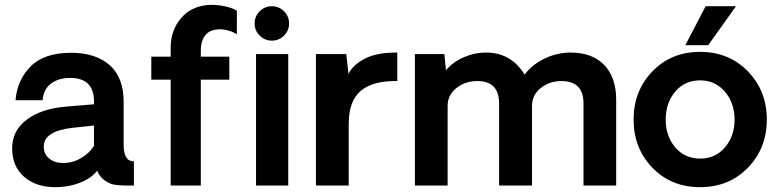

<svg xmlns="http://www.w3.org/2000/svg" viewBox="-20 -776 3252 803"><path d="M210.9 6.8Q130.9 6.8 80.8 -36.6Q30.8 -80.1 30.8 -155.8Q30.8 -230 92.3 -275.9Q153.8 -321.8 255.9 -330.1L373 -339.8V-352.1Q373 -450.2 272.9 -450.2Q226.1 -450.2 194.1 -427Q162.1 -403.8 158.2 -356.9H44.9Q51.8 -441.9 108.4 -498.5Q165 -555.2 276.9 -555.2Q379.9 -555.2 438.5 -503.7Q497.1 -452.1 497.1 -350.1V-169.9Q497.1 -101.1 540 -101.1V0H502.9Q474.1 -1 456.5 -3.9Q439 -6.8 418 -21.5Q397 -36.1 386.2 -62Q363.3 -31.2 315.2 -12.2Q267.1 6.8 210.9 6.8ZM243.2 -94.2Q284.2 -94.2 319.6 -115.2Q355 -136.2 373 -166V-251L280.8 -241.2Q162.6 -227.1 163.1 -162.1Q163.1 -131.3 186 -112.8Q209 -94.2 243.2 -94.2Z M693.8 0V-442.9H612.8V-539.1H693.8V-576.2Q693.8 -647.9 735.4 -698Q776.9 -748 846.7 -754.9Q882.8 -757.8 918.9 -750Q955.1 -742.2 970.7 -731V-632.8Q947.8 -647 917.7 -652.1Q887.7 -657.2 857.9 -645Q819.8 -622.1 819.8 -564.9V-539.1H939V-442.9H819.8V0Z M1116.7 -606Q1087.9 -606 1066.4 -627Q1044.9 -647.9 1044.9 -678Q1044.9 -708 1066.4 -729Q1087.9 -750 1116.7 -750Q1146.5 -750 1167.7 -729Q1189 -708 1189 -678Q1189 -647.9 1167.7 -627Q1146.5 -606 1116.7 -606ZM1050.8 -549.8H1185.5V0H1050.8Z M1641.6 -556.2V-437Q1541.5 -439 1490 -397Q1438.5 -355 1438.5 -257.8V0H1301.3V-549.8H1428.2L1437.5 -466.8Q1454.6 -503.9 1505.6 -530.5Q1556.6 -557.1 1641.6 -556.2Z M2366.2 -556.2Q2457 -556.2 2507.1 -504.2Q2557.1 -452.1 2557.1 -358.9V0H2420.4V-342.8Q2420.4 -437 2328.1 -437Q2278.3 -437 2241.7 -408Q2205.1 -378.9 2205.1 -333V0H2067.4V-342.8Q2067.4 -437 1976.1 -437Q1926.3 -437 1889.2 -408Q1852.1 -378.9 1852.1 -333V0H1715.3V-549.8H1838.4L1845.2 -481.9Q1873 -516.1 1918.7 -536.1Q1964.4 -556.2 2013.2 -556.2Q2117.2 -556.2 2174.3 -463.9Q2204.1 -504.9 2256.6 -530.5Q2309.1 -556.2 2366.2 -556.2Z M2931.2 -750H3058.1L2941.9 -586.9H2846.2ZM3107.9 -74.5Q3028.8 6.8 2908 6.8Q2787.1 6.8 2708.5 -74.5Q2629.9 -155.8 2629.9 -275.9Q2629.9 -396 2708.5 -477.5Q2787.1 -559.1 2908 -559.1Q3028.8 -559.1 3107.9 -477.5Q3187 -396 3187 -275.9Q3187 -155.8 3107.9 -74.5ZM2908.2 -439.9Q2844.2 -439.9 2804.2 -393.1Q2764.2 -346.2 2764.2 -276.1Q2764.2 -206.1 2804.2 -159.4Q2844.2 -112.8 2908.2 -112.8Q2972.2 -112.8 3012.2 -159.9Q3052.2 -207 3052.2 -276.1Q3052.2 -345.2 3011.7 -392.6Q2971.2 -439.9 2908.2 -439.9Z"/></svg>

Font: Oakes Grotesk
Style: SemiBold
Weight: 600
Designer: Samuel Oakes
Foundry: Samuel Oakes
Version: Version 1.0 | wf-rip DC20170320